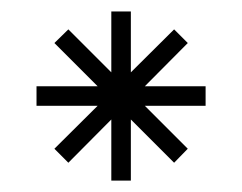

<svg xmlns="http://www.w3.org/2000/svg" viewBox="-20 -483 424 336"><path d="M209 -462.9V-356.4L284.7 -431.6L308.6 -407.7L233.4 -332H339.8V-297.9H233.4L308.6 -222.7L284.7 -198.2L209 -273.9V-167H174.8V-273.9L99.6 -198.2L75.2 -222.7L150.9 -297.9H43.9V-332H150.9L75.2 -407.7L99.6 -431.6L174.8 -356.4V-462.9Z"/></svg>

Font: DimaLove
Style: regular
Weight: 400
Designer: R.Balvardi
Foundry: Dima Software Group
Version: Version 1.00;May 4, 2019;FontCreator 11.5.0.2427 64-bit